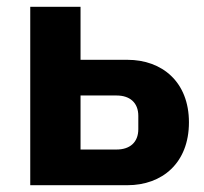

<svg xmlns="http://www.w3.org/2000/svg" viewBox="-20 -545 601 565"><path d="M69 0H355C457 0 536 -65 536 -185C536 -304 457 -369 355 -369H217V-525H69ZM217 -105V-264H323C362 -264 387 -243 387 -204V-165C387 -126 362 -105 323 -105Z"/></svg>

Font: LVC Sans
Style: Bold
Weight: 700
Designer: Mike Abbink, Paul van der Laan, Pieter van Rosmalen
Foundry: Bold Monday
Version: Version 3.0